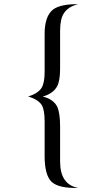

<svg xmlns="http://www.w3.org/2000/svg" viewBox="-20 -731 539 922"><path d="M355.4 171.4Q262.9 173.7 228.6 142.9Q194.3 110.9 194.3 18.3V-147.4Q194.3 -203.4 180.6 -226.3Q163.4 -253.7 115.4 -267.4Q162.3 -282.3 179.4 -308.6Q194.3 -332.6 194.3 -385.1V-568Q194.3 -653.7 235.4 -685.7Q272 -712 355.4 -710.9Q307.4 -699.4 286.9 -667.4Q268.6 -640 268.6 -582.9V-401.1Q268.6 -341.7 253.7 -315.4Q234.3 -281.1 185.1 -267.4Q236.6 -254.9 254.9 -218.3Q268.6 -187.4 268.6 -124.6V44.6Q268.6 155.4 355.4 171.4Z"/></svg>

Font: t
Style: Regular
Weight: 400
Designer: Takis Katsoulidis and George D. Matthiopoulos
Foundry: Takis Katsoulidis and George D. Matthiopoulos
Version: Version 1.0 ; ttfautohint (v1.8.1)